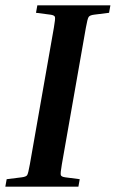

<svg xmlns="http://www.w3.org/2000/svg" viewBox="-22 -700 434 720"><path d="M113 -652 118 -680H392L387 -652L331 -645Q315 -643 310.5 -636.5Q306 -630 300 -596L210 -84Q204 -50 206 -43.5Q208 -37 223 -35L277 -28L272 0H-2L3 -28L59 -35Q76 -37 80 -43.5Q84 -50 90 -84L180 -596Q186 -630 184 -636.5Q182 -643 167 -645Z"/></svg>

Font: Inria Serif
Style: Bold Italic
Weight: 700
Italic angle: -10°
Designer: Black Foundry Team
Foundry: Black Foundry
Version: Version 1.000; ttfautohint (v1.8.3)